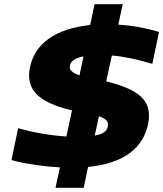

<svg xmlns="http://www.w3.org/2000/svg" viewBox="-20 -795 782 920"><path d="M710 -489 742 -642C674 -662 612 -673 547 -677L568 -775H433L412 -675C248 -658 148 -588 124 -474C102 -371 156 -306 325 -266L298 -141C216 -146 132 -162 67 -181L35 -28C110 -8 193 3 267 7L246 105H381L402 5C574 -12 668 -87 690 -203C710 -307 656 -364 489 -405L516 -529C576 -524 636 -511 710 -489ZM315 -482C320 -500 336 -516 380 -525L361 -434C323 -447 311 -461 315 -482ZM434 -145 454 -238C489 -226 500 -212 497 -192C495 -173 483 -154 434 -145Z"/></svg>

Font: LT Wave Black
Style: Italic
Weight: 900
Designer: Daniel Lyons
Version: Version 2.5 (Glyphs App)